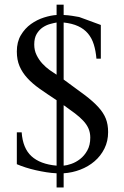

<svg xmlns="http://www.w3.org/2000/svg" viewBox="-20 -739 540 835"><path d="M450.2 -164.6Q450.2 -125 434.1 -92.8Q418 -60.5 391.1 -37.6Q364.3 -14.6 329.3 -1.2Q294.4 12.2 256.8 14.6V76.2H226.1V14.6Q204.6 13.7 181.4 10Q158.2 6.3 135.5 1.2Q112.8 -3.9 91.6 -10.7Q70.3 -17.6 53.2 -24.9V-163.6H74.2Q79.1 -94.2 116.9 -59.6Q154.8 -24.9 226.1 -18.6V-303.2Q185.1 -330.1 152.8 -352.8Q120.6 -375.5 98.6 -399.7Q76.7 -423.8 64.9 -451.4Q53.2 -479 53.2 -515.1Q53.2 -556.6 70.8 -586.2Q88.4 -615.7 114.7 -634.5Q141.1 -653.3 171.1 -662.8Q201.2 -672.4 226.1 -673.8V-718.8H256.8V-673.8Q276.4 -672.9 293.5 -670.2Q310.5 -667.5 324.2 -665L355 -653.8Q378.9 -645.5 418.5 -630.4V-483.9H399.4Q396.5 -518.1 387.9 -545.7Q379.4 -573.2 362.5 -593.3Q345.7 -613.3 319.8 -625.2Q293.9 -637.2 256.8 -641.1V-393.1Q311 -354 347.9 -326.2Q384.8 -298.3 407.5 -273.4Q430.2 -248.5 440.2 -223.1Q450.2 -197.8 450.2 -164.6ZM372.6 -140.6Q372.6 -162.1 365 -179.7Q357.4 -197.3 342.5 -213.4Q327.6 -229.5 306.2 -245.8Q284.7 -262.2 256.8 -281.7V-18.6Q270.5 -19.5 290.3 -26.4Q310.1 -33.2 328.4 -47.4Q346.7 -61.5 359.6 -84.5Q372.6 -107.4 372.6 -140.6ZM226.1 -641.1Q214.4 -639.2 197.5 -634.5Q180.7 -629.9 165.5 -619.6Q150.4 -609.4 139.6 -591.6Q128.9 -573.7 128.9 -545.4Q128.9 -520 139.2 -499.3Q149.4 -478.5 164.3 -462.4Q179.2 -446.3 196 -434.3Q212.9 -422.4 226.1 -414.1Z"/></svg>

Font: Doulos SIL APac
Style: Regular
Weight: 400
Designer: Walt Agee, Victor Gaultney, Peter Martin, Debbi Hosken, Becca Hirsbrunner
Foundry: SIL International
Version: Version 5.000